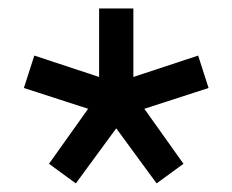

<svg xmlns="http://www.w3.org/2000/svg" viewBox="-20 -747 540 446"><path d="M93.8 -366.5 184.7 -494.3 35.5 -542.6 59.7 -617.9 210.2 -568.2V-727.3H289.8V-568.2L440.3 -617.9L464.5 -542.6L315.3 -494.3L406.2 -366.5L343.8 -321L250 -448.9L156.2 -321Z"/></svg>

Font: Inter UI
Style: Regular
Weight: 400
Designer: Rasmus Andersson
Foundry: rsms
Version: Version 2.2